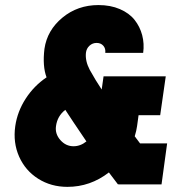

<svg xmlns="http://www.w3.org/2000/svg" viewBox="-20 -725 740 755"><path d="M443.8 0Q438 -7.8 408.2 -46.9Q335 9.8 245.1 9.8Q180.7 9.8 130.1 -22.2Q79.6 -54.2 55.2 -109.1Q30.8 -164.1 40 -229Q48.3 -286.6 81.1 -337.2Q113.8 -387.7 163.1 -420.9Q146.5 -464.8 154.8 -533.2Q165.5 -606 225.3 -655.5Q285.2 -705.1 367.2 -705.1Q414.6 -705.1 451.4 -689.2Q488.3 -673.3 509.3 -646.7Q530.3 -620.1 539.1 -586.7Q547.9 -553.2 543 -517.1H394Q396 -534.2 386.2 -545.2Q376.5 -556.2 359.9 -556.2Q343.8 -556.2 331.8 -545.2Q319.8 -534.2 317.9 -517.1Q314.5 -485.4 333 -450.2Q356 -408.7 379.9 -373L387.2 -424.8H631.8L609.9 -272H524.9L519 -229Q516.6 -211.4 509.8 -189L530.8 -161.1H637.2L615.2 0H445.8V-1ZM200.2 -229Q195.8 -198.7 217.3 -174.3Q238.8 -149.9 269 -149.9Q296.4 -149.9 319.8 -168.9Q259.8 -257.3 236.8 -293Q205.6 -269 200.2 -229Z"/></svg>

Font: Human Sans Black
Style: Italic
Weight: 800
Italic angle: -8°
Designer: Tim Radville
Foundry: Continuum
Version: Version 1.000;FEAKit 1.0